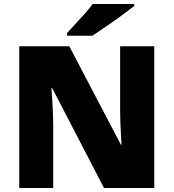

<svg xmlns="http://www.w3.org/2000/svg" viewBox="-20 -947 874 967"><path d="M757 0H504L243 -503H239Q241 -480 243 -447.5Q245 -415 246.5 -382Q248 -349 248 -322V0H77V-714H329L589 -218H592Q591 -241 589 -272Q587 -303 586 -335Q585 -367 585 -391V-714H757ZM656 -917Q638 -903 611 -882.5Q584 -862 553 -840.5Q522 -819 493.5 -799.5Q465 -780 445 -767H318V-781Q335 -800 359 -825.5Q383 -851 407 -878Q431 -905 447 -927H656Z"/></svg>

Font: Noto Sans Meetei Mayek Black
Style: Regular
Weight: 900
Designer: Monotype Design Team and Neelakash Kshetrimayum
Foundry: Monotype Imaging Inc.
Version: Version 2.002; ttfautohint (v1.8.4.7-5d5b)